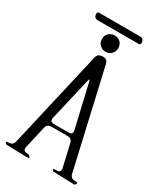

<svg xmlns="http://www.w3.org/2000/svg" viewBox="-230 -1054 959 1119"><g transform="rotate(30 249.0 -494.5)"><path d="M424.8 -73.2Q430.7 -44.9 460.9 -44.9Q489.3 -44.9 468.8 -24.4L323.2 -29.3Q300.8 -44.9 336.9 -44.9Q366.2 -44.9 360.4 -73.2L326.2 -221.7Q320.3 -250 291 -250H183.6Q154.3 -250 148.4 -221.7L114.3 -73.2Q108.4 -44.9 137.7 -44.9L152.3 -41Q174.8 -24.4 146.5 -24.4L7.8 -28.3Q-14.6 -44.9 13.7 -44.9Q43 -44.9 48.8 -73.2L199.2 -725.6Q205.1 -753.9 240.2 -753.9Q269.5 -753.9 275.4 -725.6ZM165 -298.8Q159.2 -270.5 188.5 -270.5H286.1Q315.4 -270.5 309.6 -298.8L243.2 -584Q237.3 -612.3 231.4 -584ZM202.1 -797.9 190.4 -810.5 183.6 -825.2 182.6 -840.8 183.6 -856.4 190.4 -871.1 202.1 -883.8 218.8 -892.6 237.3 -895.5 255.9 -892.6 272.5 -883.8 284.2 -871.1 290 -856.4 293 -840.8 290 -825.2 284.2 -810.5 272.5 -797.9 255.9 -788.1 237.3 -785.2 218.8 -788.1ZM365.2 -963.9Q394.5 -963.9 394.5 -934.6Q394.5 -921.9 381.8 -921.9H109.4Q80.1 -921.9 80.1 -951.2Q80.1 -963.9 92.8 -963.9Z"/></g></svg>

Font: B2 Hana
Style: Regular
Weight: 500
Version: 2020-08-05; (max)